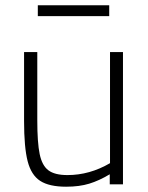

<svg xmlns="http://www.w3.org/2000/svg" viewBox="-20 -697 561 726"><path d="M71 0ZM71 -239V-500H121V-242Q121 -158 130 -114.5Q139 -71 163 -53Q187 -35 235 -35Q319 -35 396 -80V-500H445V0H395V-38Q355 -14 317.5 -2.5Q280 9 230 9Q166 9 132 -13Q98 -35 84.5 -87.5Q71 -140 71 -239ZM123 -677H393V-636H123Z"/></svg>

Font: Cairo Light
Style: Regular
Weight: 300
Designer: Mohamed Gaber, the designers of Titillium
Foundry: Kief Type Foundry
Version: Version 2.009; ttfautohint (v1.5.33-1714) -l 8 -r 50 -G 200 